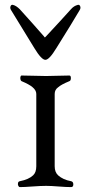

<svg xmlns="http://www.w3.org/2000/svg" viewBox="-20 -760 360 783"><path d="M168 -612Q190 -635 224.5 -673Q259 -711 269 -722Q281 -736 297 -740Q304 -742 307 -734.5Q310 -727 305 -719Q277 -671 210 -564Q181 -516 165 -516Q149 -516 120 -564Q44 -687 25 -719Q20 -727 23 -734.5Q26 -742 33 -740Q46 -737 61 -722Q119 -658 159 -612Q161 -610 162 -608Q163 -606 167 -611ZM203 -377V-82Q203 -58 217 -45Q237 -27 270 -21Q279 -19 279 -8Q279 3 270 3Q250 3 219 0.5Q188 -2 168 -2Q146 -2 112.5 0.5Q79 3 61 3Q57 3 54.5 -2.5Q52 -8 53.5 -14Q55 -20 61 -21Q97 -28 115 -45Q128 -57 128 -82V-377Q128 -392 112 -405Q99 -416 68 -429Q65 -430 63.5 -436Q62 -442 63.5 -447Q65 -452 68 -452Q90 -452 119.5 -451Q149 -450 168 -450Q186 -450 214 -451Q242 -452 263 -452Q269 -452 269 -441.5Q269 -431 263 -429Q229 -415 217 -404Q203 -394 203 -377Z"/></svg>

Font: EB Garamond 12 All SC
Style: AllSC
Weight: 400
Version: Version 0.016 ; ttfautohint (v0.97) -l 8 -r 50 -G 200 -x 0 -